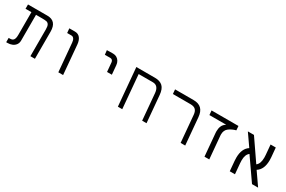

<svg xmlns="http://www.w3.org/2000/svg" viewBox="102 -1646 3996 2682"><g transform="rotate(30 2100.0 -304.5)"><path d="M335.5 -539.5H238V-125Q238 -84 217.2 -55.8Q196.5 -27.5 163 -13.8Q129.5 0 91 0H68.5V-69.5H91Q129 -69.5 146.5 -93Q164 -116.5 164 -174.5V-539.5H69V-609H381Q532 -609 532 -437V0H459V-434Q459 -484.5 445.2 -507Q431.5 -529.5 407.8 -534.5Q384 -539.5 335.5 -539.5Z M811 -537H742L735.5 -609H825.5Q880.5 -609 910.2 -570.8Q940 -532.5 945.5 -470L986.5 0H909.5L869.5 -456Q866.5 -493.5 851.2 -515.2Q836 -537 811 -537Z M1442 -609Q1421 -609 1386.2 -608.5Q1351.5 -608 1342 -607L1350 -536.5Q1369 -537.5 1436 -537.5Q1456 -537.5 1468.8 -525.5Q1481.5 -513.5 1483.5 -491L1496.5 -344.5H1574L1561 -492.5Q1558 -526 1542.2 -552.5Q1526.5 -579 1500.8 -594Q1475 -609 1442 -609Z M2294 -433 2332 0H2261.5L2224.5 -425.5Q2219.5 -480.5 2194.2 -510.2Q2169 -540 2122 -540H1893.5L1940.5 0H1870L1816.5 -609H2116.5Q2198 -609 2242 -568Q2286 -527 2294 -433Z M2730.5 -537.5H2447L2441 -609H2738Q2822.5 -609 2866.5 -565.8Q2910.5 -522.5 2918 -434.5L2956 0H2882L2844 -432.5Q2839.5 -485 2813.5 -511.2Q2787.5 -537.5 2730.5 -537.5Z M3235.5 -359Q3235 -367.5 3234.5 -376Q3234 -384.5 3234 -393Q3234 -438.5 3249.5 -475.2Q3265 -512 3306 -538H3036L3029.5 -609H3463.5L3468.5 -541.5Q3405 -524.5 3358 -489.5Q3311 -454.5 3311 -384.5Q3311 -374.5 3311.5 -369.5L3344 0H3267L3236.5 -348.5Q3236.5 -352 3235.5 -359Z M3741.5 -214Q3741.5 -191 3743.5 -170.5L3758.5 0H3674.5L3660.5 -161.5Q3658.5 -184 3658.5 -209.5Q3658.5 -285.5 3681.8 -337.2Q3705 -389 3749 -416.5L3615 -609H3713.5L3947 -269Q3972.5 -288.5 3985 -322.5Q3997.5 -356.5 3997.5 -407.5Q3997.5 -430.5 3995.5 -450.5L3981.5 -609H4065.5L4079 -460Q4081 -438 4081 -413Q4081 -262.5 3989.5 -205L4132 0H4033.5L3792 -347.5Q3766 -328 3753.8 -295.5Q3741.5 -263 3741.5 -214Z"/></g></svg>

Font: JuliaMono Light
Style: Italic
Weight: 300
Italic angle: -9°
Monospace: yes
Designer: cormullion
Foundry: corm
Version: Version 0.054; ttfautohint (v1.8.4)